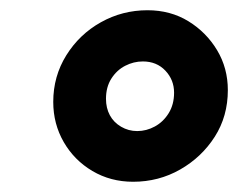

<svg xmlns="http://www.w3.org/2000/svg" viewBox="-20 -733 465 375"><path d="M240 -378Q196 -378 160.5 -399Q125 -420 104.5 -455.5Q84 -491 84 -534Q84 -584 109.5 -625Q135 -666 177 -689.5Q219 -713 268 -713Q313 -713 348 -691.5Q383 -670 404 -635Q425 -600 425 -557Q425 -506 399.5 -466Q374 -426 332 -402Q290 -378 240 -378ZM248 -477Q266 -477 282.5 -486Q299 -495 309.5 -512Q320 -529 320 -552Q320 -577 303 -595Q286 -613 259 -613Q241 -613 224.5 -604.5Q208 -596 197.5 -579.5Q187 -563 187 -540Q187 -522 194.5 -508Q202 -494 216.5 -485.5Q231 -477 248 -477Z"/></svg>

Font: MuseoModerno Thin
Style: Bold Italic
Weight: 700
Italic angle: -9°
Version: Version 1.003